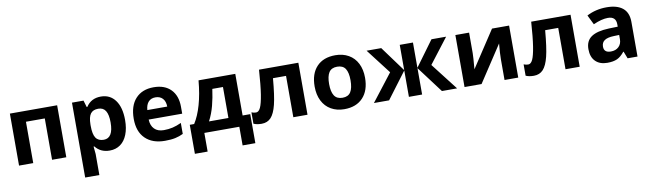

<svg xmlns="http://www.w3.org/2000/svg" viewBox="-42 -1151 6730 1985"><g transform="rotate(-10 3323.0 -158.5)"><path d="M574.2 -545.9V0H424.8V-434.1H227.1V0H78.1V-545.9Z M1029.8 9.8Q933.6 9.8 878.9 -60.1H871.1Q878.9 8.3 878.9 19V240.2H730V-545.9H851.1L872.1 -475.1H878.9Q931.2 -556.2 1033.7 -556.2Q1130.4 -556.2 1185.1 -481.4Q1239.7 -406.7 1239.7 -273.9Q1239.7 -186.5 1214.1 -122.1Q1188.5 -57.6 1141.1 -23.9Q1093.8 9.8 1029.8 9.8ZM985.8 -437Q930.7 -437 905.3 -403.1Q879.9 -369.1 878.9 -291V-274.9Q878.9 -187 905 -148.9Q931.2 -110.8 987.8 -110.8Q1087.9 -110.8 1087.9 -275.9Q1087.9 -356.4 1063.2 -396.7Q1038.6 -437 985.8 -437Z M1588.9 -450.2Q1541.5 -450.2 1514.6 -420.2Q1487.8 -390.1 1483.9 -335H1692.9Q1691.9 -390.1 1664.1 -420.2Q1636.2 -450.2 1588.9 -450.2ZM1609.9 9.8Q1478 9.8 1403.8 -63Q1329.6 -135.7 1329.6 -269Q1329.6 -406.2 1398.2 -481.2Q1466.8 -556.2 1587.9 -556.2Q1703.6 -556.2 1768.1 -490.2Q1832.5 -424.3 1832.5 -308.1V-235.8H1480.5Q1482.9 -172.4 1518.1 -136.7Q1553.2 -101.1 1616.7 -101.1Q1666 -101.1 1710 -111.3Q1753.9 -121.6 1801.8 -144V-28.8Q1762.7 -9.3 1718.3 0.2Q1673.8 9.8 1609.9 9.8Z M2295.4 -108.9V-434.1H2183.6Q2171.4 -343.3 2150.1 -261.7Q2128.9 -180.2 2091.3 -108.9ZM2524.4 195.8H2390.6V0H2023.4V195.8H1889.6V-108.9H1935.5Q1982.4 -181.6 2014.2 -292.5Q2045.9 -403.3 2058.6 -545.9H2444.3V-108.9H2524.4Z M3106.4 0H2957.5V-434.1H2820.3Q2804.7 -251 2782.2 -160.9Q2759.8 -70.8 2722.4 -30.5Q2685.1 9.8 2624.5 9.8Q2572.8 9.8 2539.6 -5.9V-125Q2563.5 -115.2 2587.4 -115.2Q2615.2 -115.2 2634 -155.3Q2652.8 -195.3 2667.7 -288.8Q2682.6 -382.3 2693.4 -545.9H3106.4Z M3381.3 -273.9Q3381.3 -192.9 3408 -151.4Q3434.6 -109.9 3494.6 -109.9Q3554.2 -109.9 3580.3 -151.1Q3606.4 -192.4 3606.4 -273.9Q3606.4 -355 3580.1 -395.5Q3553.7 -436 3493.7 -436Q3434.1 -436 3407.7 -395.8Q3381.3 -355.5 3381.3 -273.9ZM3758.8 -273.9Q3758.8 -140.6 3688.5 -65.4Q3618.2 9.8 3492.7 9.8Q3414.1 9.8 3354 -24.7Q3293.9 -59.1 3261.7 -123.5Q3229.5 -188 3229.5 -273.9Q3229.5 -407.7 3299.3 -481.9Q3369.1 -556.2 3495.6 -556.2Q3574.2 -556.2 3634.3 -522Q3694.3 -487.8 3726.6 -423.8Q3758.8 -359.9 3758.8 -273.9Z M4170.9 -280.8V-545.9H4309.6V-280.8L4503.9 -545.9H4657.7L4456.5 -284.2L4676.8 0H4517.6L4309.6 -276.9V0H4170.9V-276.9L3962.9 0H3803.7L4023.9 -284.2L3822.8 -545.9H3976.6Z M4898.9 -545.9V-330.1Q4898.9 -295.9 4887.7 -163.1L5139.6 -545.9H5318.8V0H5174.8V-217.8Q5174.8 -275.9 5184.6 -381.8L4933.6 0H4754.9V-545.9Z M5963.9 0H5814.9V-434.1H5677.7Q5662.1 -251 5639.6 -160.9Q5617.2 -70.8 5579.8 -30.5Q5542.5 9.8 5481.9 9.8Q5430.2 9.8 5397 -5.9V-125Q5420.9 -115.2 5444.8 -115.2Q5472.7 -115.2 5491.5 -155.3Q5510.3 -195.3 5525.1 -288.8Q5540 -382.3 5550.8 -545.9H5963.9Z M6466.8 0 6438 -74.2H6434.1Q6396.5 -26.9 6356.7 -8.5Q6316.9 9.8 6252.9 9.8Q6174.3 9.8 6129.2 -35.2Q6084 -80.1 6084 -163.1Q6084 -250 6144.8 -291.3Q6205.6 -332.5 6328.1 -336.9L6422.9 -339.8V-363.8Q6422.9 -446.8 6337.9 -446.8Q6272.5 -446.8 6184.1 -407.2L6134.8 -507.8Q6229 -557.1 6343.8 -557.1Q6453.6 -557.1 6512.2 -509.3Q6570.8 -461.4 6570.8 -363.8V0ZM6422.9 -252.9 6365.2 -251Q6300.3 -249 6268.6 -227.5Q6236.8 -206.1 6236.8 -162.1Q6236.8 -99.1 6309.1 -99.1Q6360.8 -99.1 6391.8 -128.9Q6422.9 -158.7 6422.9 -208Z"/></g></svg>

Font: Zoram GWebM
Style: Bold
Weight: 700
Foundry: Ascender Corporation
Version: Version 1.000